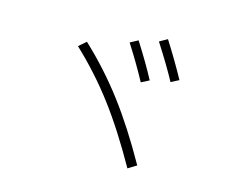

<svg xmlns="http://www.w3.org/2000/svg" viewBox="-95 -887 1191 965"><g transform="rotate(15 500.0 -405.0)"><path d="M485 -679 526 -701Q590 -600 632 -521L591 -500Q541 -592 485 -679ZM626 -722 667 -745Q728 -649 776 -561L735 -540Q694 -616 626 -722ZM239 -594 277 -627Q395 -516 489.5 -391Q584 -266 682 -92L638 -65Q540 -239 447 -362.5Q354 -486 239 -594Z"/></g></svg>

Font: M PLUS 1p Light
Style: Regular
Weight: 300
Version: Version 1.061